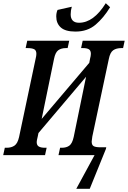

<svg xmlns="http://www.w3.org/2000/svg" viewBox="-38 -968 798 1198"><path d="M313 -865Q313 -888 321 -906L410 -926Q403 -903 403 -878Q403 -853 416 -839.5Q429 -826 455 -826Q546 -826 622 -948L649 -923Q609 -857 558.5 -814Q508 -771 433 -771Q370 -771 341.5 -796.5Q313 -822 313 -865ZM552 0H327L337 -46H347Q377 -46 395 -59.5Q413 -73 422 -114L499 -489L202 -138L197 -114Q191 -90 191 -82Q191 -61 204.5 -53.5Q218 -46 243 -46H253L243 0H-18L-8 -46H3Q33 -46 52.5 -59.5Q72 -73 81 -113L184 -600Q189 -620 189 -632Q189 -654 175 -661Q161 -668 132 -668H122L132 -714H394L384 -668H374Q344 -668 325.5 -654.5Q307 -641 299 -600L222 -226L519 -576L524 -602Q526 -609 527.5 -617.5Q529 -626 529 -632Q529 -653 516.5 -660.5Q504 -668 479 -668H468L478 -714H740L730 -668H720Q688 -668 668.5 -654.5Q649 -641 641 -600L538 -116Q534 -90 534 -85Q534 -63 546.5 -56Q559 -49 589 -49H625L623 -39L522 210H438Z"/></svg>

Font: Noto Serif CondSemiBold
Style: Italic
Weight: 600
Width: 3
Italic angle: -12°
Designer: Monotype Design Team
Foundry: Monotype Imaging Inc.
Version: Version 1.001